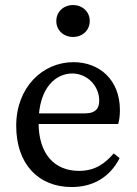

<svg xmlns="http://www.w3.org/2000/svg" viewBox="-20 -737 550 770"><path d="M267.6 13.1C358.9 13.1 423.4 -31.5 459.7 -102.9L436 -121.7C400.4 -80.4 360.5 -51.7 297.1 -51.7C198.5 -51.7 134.7 -119 134.7 -245.7C134.7 -388.8 206.7 -442.3 269.4 -442.3C330.9 -442.3 377.9 -391.4 377.9 -333.9C377.9 -305 366.9 -282.2 318.9 -282.2H83.7V-239.6H454C458 -252.8 460.9 -272.6 460.9 -295.5C460.9 -416.5 379.3 -487.7 274.7 -487.7C150.4 -487.7 45 -386.3 45 -232.5C45 -80 133 13.1 267.6 13.1ZM272.9 -588.8C310.4 -588.8 339.9 -615.3 339.9 -652.8C339.9 -690.3 310.4 -716.7 272.9 -716.7C235.3 -716.7 205.8 -690.3 205.8 -652.8C205.8 -615.3 235.3 -588.8 272.9 -588.8Z"/></svg>

Font: Source Serif Variable
Style: Regular
Weight: 389
Designer: Frank Grießhammer
Foundry: Adobe Systems Incorporated
Version: Version 3.001;hotconv 1.0.111;makeotfexe 2.5.65597